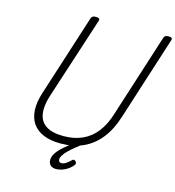

<svg xmlns="http://www.w3.org/2000/svg" viewBox="-183 -1282 1529 1678"><g transform="rotate(15 582.0 -442.5)"><path d="M461 19Q369 19 305.5 -7.5Q242 -34 207.5 -83.5Q173 -133 169 -204.5Q165 -276 194 -365L432 -1107Q437 -1119 446 -1124.5Q455 -1130 475 -1130Q494 -1130 502.5 -1124Q511 -1118 507 -1105L264 -357Q233 -259 244.5 -190Q256 -121 312 -85.5Q368 -50 468 -50Q565 -50 639 -83.5Q713 -117 765.5 -184.5Q818 -252 849 -354L1090 -1107Q1095 -1119 1104 -1124.5Q1113 -1130 1132 -1130Q1171 -1130 1163 -1105L920 -346Q882 -224 817.5 -143Q753 -62 664 -21.5Q575 19 461 19ZM480 245Q448 245 429.5 228Q411 211 411 181Q411 155 425.5 128.5Q440 102 465.5 76.5Q491 51 525.5 24Q560 -3 599 -30L652 -29V-24Q619 1 589 25.5Q559 50 535.5 73.5Q512 97 499 117.5Q486 138 486 155Q486 168 492.5 175.5Q499 183 512 183Q532 183 551.5 170.5Q571 158 595 135Q600 128 609 126.5Q618 125 628 135Q634 141 635.5 149Q637 157 632 166Q615 189 590 207Q565 225 536 235Q507 245 480 245Z"/></g></svg>

Font: Playwrite CU Light
Style: Regular
Weight: 300
Designer: Veronika Burian, José Scaglione
Foundry: TypeTogether
Version: Version 1.002